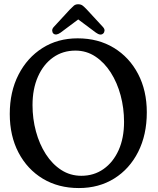

<svg xmlns="http://www.w3.org/2000/svg" viewBox="-20 -894 758 924"><path d="M353.5 -709.5Q452.5 -709.5 527.5 -664Q602.5 -618.5 644.5 -538.2Q686.5 -458 686.5 -353.5Q686.5 -245.5 645 -163.2Q603.5 -81 529.8 -35Q456 11 359.5 11Q261 11 186.2 -34Q111.5 -79 69.2 -159.5Q27 -240 27 -345.5Q27 -452.5 69 -534.5Q111 -616.5 184.5 -663Q258 -709.5 353.5 -709.5ZM577 -307.5Q577 -373.5 560.5 -435Q544 -496.5 513 -545Q482 -593.5 439 -622Q396 -650.5 343 -650.5Q282 -650.5 235.5 -617.5Q189 -584.5 162.8 -525.5Q136.5 -466.5 136.5 -388Q136.5 -322.5 153 -261.5Q169.5 -200.5 200.5 -152.2Q231.5 -104 274.8 -76Q318 -48 371.5 -48Q432 -48 478.2 -80.5Q524.5 -113 550.8 -171.2Q577 -229.5 577 -307.5ZM476.5 -732.5Q463.5 -721 441.5 -737L356.5 -800.5L271.5 -737Q249.5 -721.5 237 -732.5Q232 -737 231.2 -746Q230.5 -755 238.5 -764L316.5 -848.5Q327 -859.5 335.2 -866.5Q343.5 -873.5 356 -873.5Q369.5 -873.5 378 -866.8Q386.5 -860 397.5 -848.5L475.5 -764Q484 -754.5 483 -746Q482 -737.5 476.5 -732.5Z"/></svg>

Font: Fraunces 144pt S100
Style: Regular
Weight: 400
Version: Version 1.000; ttfautohint (v1.8.3)